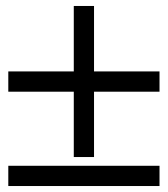

<svg xmlns="http://www.w3.org/2000/svg" viewBox="-20 -624 562 643"><path d="M227.1 -316.9H7.8V-384.8H227.1V-604H294.9V-384.8H514.2V-316.9H294.9V-98.1H227.1ZM7.8 -1V-68.8H514.2V-1Z"/></svg>

Font: Federov2
Style: Regular
Weight: 400
Designer: Olexa M. Volochay | Cyreal.org
Foundry: Olexa M. Volochay | Cyreal.org
Version: Version 1.000